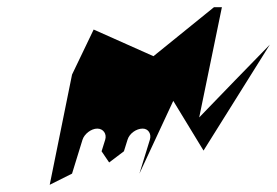

<svg xmlns="http://www.w3.org/2000/svg" viewBox="-20 -732 769 533"><path d="M180 -525 118 -219 180 -250 209 -344C214 -360 233 -375 250 -375C267 -375 277 -360 272 -344L262 -312L283 -281L324 -312L334 -344C339 -361 358 -375 376 -375C392 -375 401 -360 396 -344L367 -250L461 -452L545 -314L729 -608C664 -541 598 -474 533 -406L596 -712H574L406 -576L240 -650Z"/></svg>

Font: bitstorm
Style: ulcnobl
Weight: 400
Version: Version 0.2